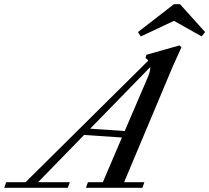

<svg xmlns="http://www.w3.org/2000/svg" viewBox="-89 -892 994 912"><path d="M885.3 -739.7 868.7 -719.2 737.3 -793 579.6 -718.8 566.4 -739.7 737.3 -872.1H766.1ZM-68.8 0 -59.6 -26.4H32.2L615.7 -604.5Q610.8 -610.4 602.1 -616.7L606.4 -631.8L763.7 -676.3L772.9 -667.5Q737.3 -590.3 731.4 -575.7L500.5 -26.4H596.7L587.4 0H319.3L328.6 -26.4H399.4L490.2 -238.8L310.5 -251L91.8 -26.4H242.7L232.9 0ZM611.3 -521Q625 -551.8 625 -573.7L339.4 -280.8L503.4 -269.5Z"/></svg>

Font: Elstob Medium
Style: Italic
Weight: 500
Italic angle: -20°
Designer: Peter S. Baker
Version: Version 1.015